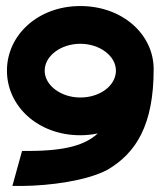

<svg xmlns="http://www.w3.org/2000/svg" viewBox="-20 -605 533 636"><path d="M3 -371C3 -253 106 -157 246 -157C266 -157 284 -159 304 -163C263 -126 202 -105 72 -105H53L21 11H54C146 10 266 -6 335 -42C431 -98 489 -191 489 -376C489 -491 386 -585 246 -585C106 -585 3 -489 3 -371ZM128 -371C128 -420 182 -460 246 -460C310 -460 364 -420 364 -371C364 -322 312 -282 246 -282C182 -282 128 -322 128 -371Z"/></svg>

Font: Charger Pro
Style: UltraExt
Weight: 900
Designer: Jasper
Foundry: Cannot Into Space Fonts
Version: Version 1.09